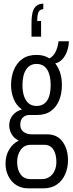

<svg xmlns="http://www.w3.org/2000/svg" viewBox="-20 -836 394 1042"><path d="M132 186Q96 186 68.5 168.5Q41 151 25.5 120Q10 89 10 52Q10 9 29.5 -24Q49 -57 82 -73Q56 -85 43 -108Q30 -131 30 -155Q30 -187 48.5 -210Q67 -233 99 -242Q68 -264 54 -299.5Q40 -335 40 -374Q40 -419 55 -456Q70 -493 100.5 -515.5Q131 -538 178 -538Q200 -538 217.5 -533Q235 -528 248 -519Q268 -529 280.5 -552.5Q293 -576 298 -612H354Q353 -583 343.5 -557Q334 -531 318 -514Q302 -497 280 -492Q299 -467 307.5 -437.5Q316 -408 316 -375Q316 -330 301.5 -293Q287 -256 257 -234Q227 -212 181 -212H139Q118 -212 104 -198.5Q90 -185 90 -159Q90 -133 108 -120Q126 -107 152 -107H235Q291 -107 320 -66.5Q349 -26 349 33Q349 76 333.5 110.5Q318 145 288.5 165.5Q259 186 216 186ZM146 136H208Q232 136 250 123Q268 110 277 89Q286 68 286 43Q286 1 269.5 -24.5Q253 -50 220 -50H146Q112 -50 92.5 -23Q73 4 73 43Q73 84 91.5 110Q110 136 146 136ZM178 -261Q216 -261 235.5 -290Q255 -319 255 -374Q255 -429 235.5 -459Q216 -489 178 -489Q142 -489 122 -459Q102 -429 102 -374Q102 -338 111 -312.5Q120 -287 137 -274Q154 -261 178 -261ZM215 -816V-786Q197 -786 189.5 -771Q182 -756 182 -722H203V-637H151V-709Q151 -748 157.5 -771Q164 -794 178.5 -805Q193 -816 215 -816Z"/></svg>

Font: Archivo ExtraCondensed Light
Style: Regular
Weight: 300
Width: 2
Designer: Hector Gatti
Foundry: Omnibus-Type
Version: Version 2.001